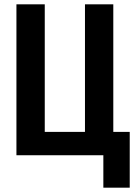

<svg xmlns="http://www.w3.org/2000/svg" viewBox="-20 -718 640 888"><path d="M458 0H56V-698H187V-108H373V-698H504V-108H580V150H458Z"/></svg>

Font: IBM Plex Mono SemiBold
Style: Regular
Weight: 600
Monospace: yes
Designer: Mike Abbink, Paul van der Laan, Pieter van Rosmalen
Foundry: Bold Monday
Version: Version 2.3